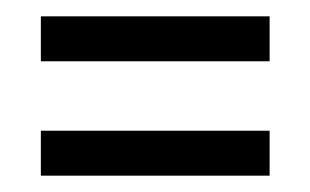

<svg xmlns="http://www.w3.org/2000/svg" viewBox="-20 -360 380 235"><path d="M30 -200H310V-145H30ZM30 -340H310V-285H30Z"/></svg>

Font: Glametrix
Style: Regular
Weight: 500
Designer: gluk
Foundry: gluk
Version: Version 0.40